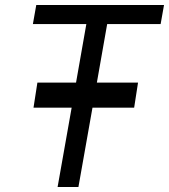

<svg xmlns="http://www.w3.org/2000/svg" viewBox="-20 -745 674 765"><path d="M265.5 -316H113.5L129 -416H283L324 -649H111L124.5 -725H633.5L620 -649H407L366 -416H530L514.5 -316H348.5L292.5 0H209.5Z"/></svg>

Font: JuliaMono Italic
Style: Regular
Weight: 400
Italic angle: -9°
Monospace: yes
Designer: cormullion
Foundry: corm
Version: Version 0.049; ttfautohint (v1.8.4)